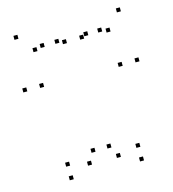

<svg xmlns="http://www.w3.org/2000/svg" viewBox="-111 -832 842 934"><g transform="rotate(-15 310.0 -365.0)"><path d="M499 10V-10H479V10ZM499 -58.5V-78.5H479V-58.5ZM362.2 -91.8V-111.8H342.2V-91.8ZM394.8 -35.7V-55.7H374.8V-35.7ZM394.8 -648.5V-668.5H374.8V-648.5ZM371.1 -637.7V-657.7H351.1V-637.7ZM504 -637.7V-657.7H484V-637.7ZM464.9 -648.4V-668.4H444.9V-648.4ZM517.8 -461.3V-481.3H497.8V-461.3ZM602.5 -461.3V-481.3H582.5V-461.3ZM577.9 -719.6V-739.6H557.9V-719.6ZM62.1 -719.6V-739.6H42.1V-719.6ZM37.5 -461.3V-481.3H17.5V-461.3ZM122.2 -461.3V-481.3H102.2V-461.3ZM175.1 -648.4V-668.4H155.1V-648.4ZM136 -637.7V-657.7H116V-637.7ZM284.5 -638.1V-658.1H264.5V-638.1ZM249.4 -649.3V-669.3H229.4V-649.3ZM249.4 -35.7V-55.7H229.4V-35.7ZM282 -91.8V-111.8H262V-91.8ZM145.2 -58.5V-78.5H125.2V-58.5ZM145.2 10V-10H125.2V10Z"/></g></svg>

Font: Monaspace Xenon Dots Var
Style: Regular
Weight: 400
Designer: Riley Cran and the Lettermatic Team
Version: Version 1.100 (Monaspace Xenon Dots)